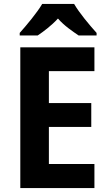

<svg xmlns="http://www.w3.org/2000/svg" viewBox="-20 -954 554 974"><path d="M356 -934H194C170 -892 114 -825 80 -787V-774H171C201 -794 241 -824 274 -860C305 -824 348 -795 379 -774H470V-787C433 -828 382 -889 356 -934ZM459 0V-122H228V-310H443V-431H228V-593H459V-714H83V0Z"/></svg>

Font: Noto Sans Sinhala UI SemiCondensed
Style: Bold
Weight: 700
Width: 4
Designer: Jelle Bosma - Monotype Design Team
Foundry: Monotype Imaging Inc.
Version: Version 2.006